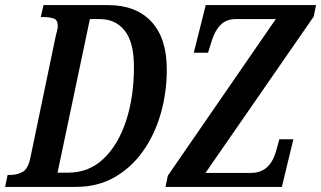

<svg xmlns="http://www.w3.org/2000/svg" viewBox="-38 -734 1261 754"><path d="M-18 0 -8 -47H3Q28 -47 50 -58.5Q72 -70 81 -113L181 -593Q184 -605 186.5 -615Q189 -625 189 -632Q189 -656 172.5 -661.5Q156 -667 132 -667H122L133 -714H386Q496 -714 556.5 -649Q617 -584 617 -461Q617 -370 593 -287Q569 -204 523 -139.5Q477 -75 411 -37.5Q345 0 260 0ZM230 -56Q311 -56 368.5 -110.5Q426 -165 457 -259Q488 -353 488 -471Q488 -568 452 -613.5Q416 -659 354 -659H315L188 -56ZM612 0 621 -44 1045 -659H887Q851 -659 828.5 -636.5Q806 -614 794 -575L779 -527H723L770 -714H1203L1194 -669L769 -55H947Q987 -55 1011.5 -78Q1036 -101 1048 -147L1059 -187H1114L1069 0Z"/></svg>

Font: Noto Serif ExtraCondensed SemiBold
Style: Italic
Weight: 600
Width: 2
Italic angle: -12°
Designer: Monotype Design Team
Foundry: Monotype Imaging Inc.
Version: Version 2.013